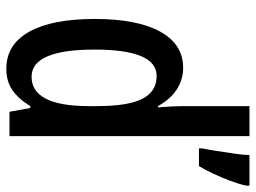

<svg xmlns="http://www.w3.org/2000/svg" viewBox="-121 -679 810 608"><g transform="rotate(90 284.0 -375.0)"><path d="M198 10Q121 10 80.5 -62.5Q40 -135 40 -270Q40 -404 80 -477Q120 -550 195 -550Q232 -550 263.5 -529.5Q295 -509 316 -470H320Q318 -495 317 -514Q316 -533 316 -550V-760H411V0H334L322 -66H316Q293 -28 265 -9Q237 10 198 10ZM223 -70Q315 -70 316 -248V-278Q316 -375 293 -420.5Q270 -466 221 -466Q178 -466 157.5 -416Q137 -366 137 -270Q137 -70 223 -70ZM568 -750Q563 -727 552.5 -699Q542 -671 529.5 -644.5Q517 -618 506 -600H450V-611Q453 -624 457.5 -653Q462 -682 466.5 -712.5Q471 -743 471 -760H568Z"/></g></svg>

Font: Noto Sans Sinhala ExtraCondensed Medium
Style: Regular
Weight: 500
Width: 2
Designer: Jelle Bosma - Monotype Design Team
Foundry: Monotype Imaging Inc.
Version: Version 2.006; ttfautohint (v1.8.4.7-5d5b)